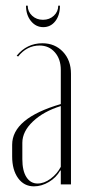

<svg xmlns="http://www.w3.org/2000/svg" viewBox="-20 -653 301 679"><path d="M186 -633H192Q192 -599 175.5 -578Q159 -557 133 -557Q107 -557 89.5 -578.5Q72 -600 72 -633H78Q78 -612 93.5 -597.5Q109 -583 132 -583Q155 -583 170.5 -597.5Q186 -612 186 -633ZM23 -100V-141Q23 -235 195 -285V-406Q195 -444 174 -468Q153 -492 120 -492Q75 -492 44 -453L39 -456Q75 -500 130 -500Q174 -500 202.5 -470Q231 -440 231 -392V-1H195V-50H193Q179 -25 153 -9.5Q127 6 100 6Q65 6 44 -23Q23 -52 23 -100ZM113 -4Q136 -4 159 -21Q182 -38 195 -63V-278Q134 -259 96.5 -223.5Q59 -188 59 -148V-90Q59 -49 73.5 -26.5Q88 -4 113 -4Z"/></svg>

Font: Moniqa ExtLt Narrow Display
Style: Regular
Weight: 200
Width: 4
Designer: Rajesh Rajput
Foundry: Rajesh Rajput
Version: Version 1.000